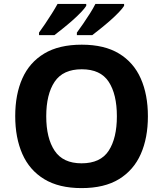

<svg xmlns="http://www.w3.org/2000/svg" viewBox="-20 -954 836 984"><path d="M738 -358Q738 -247 701.5 -164.5Q665 -82 590 -36Q515 10 398 10Q282 10 206.5 -36Q131 -82 94.5 -165Q58 -248 58 -359Q58 -470 94.5 -552Q131 -634 206.5 -679.5Q282 -725 399 -725Q515 -725 590 -679.5Q665 -634 701.5 -551.5Q738 -469 738 -358ZM217 -358Q217 -246 260 -181.5Q303 -117 398 -117Q495 -117 537 -181.5Q579 -246 579 -358Q579 -471 537 -535Q495 -599 399 -599Q303 -599 260 -535Q217 -471 217 -358ZM616 -924Q608 -911 589 -891Q570 -871 545 -849Q520 -827 495.5 -807.5Q471 -788 453 -774H374V-787Q388 -806 406 -832Q424 -858 441 -885Q458 -912 469 -934H616ZM422 -924Q414 -911 395 -891Q376 -871 351 -849Q326 -827 301.5 -807.5Q277 -788 259 -774H180V-787Q194 -806 211.5 -832Q229 -858 246 -885Q263 -912 275 -934H422Z"/></svg>

Font: Noto Sans Ol Chiki
Style: Bold
Weight: 700
Designer: Monotype Design Team, Lewis McGuffie
Foundry: Monotype Imaging Inc.
Version: Version 2.003; ttfautohint (v1.8.4.7-5d5b)